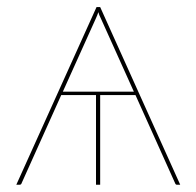

<svg xmlns="http://www.w3.org/2000/svg" viewBox="-20 -510 542 530"><path d="M349.5 -257 258 -460Q256 -464 254.2 -468.2Q252.5 -472.5 251.5 -476.5Q250 -472.5 248.5 -468.2Q247 -464 245 -460L153.5 -257ZM477.5 0H468.5Q465 0 463.5 -4L354 -247.5H256.5V0H245V-247.5H149L39.5 -4Q38.5 0 33.5 0H25L246.5 -490.5H256.5Z"/></svg>

Font: Lato 2
Style: Regular
Weight: 100
Designer: Lukasz Dziedzic with Adam Twardoch and Botio Nikoltchev
Foundry: tyPoland Lukasz Dziedzic
Version: Version 2.015; 2015-08-06; http://www.latofonts.com/